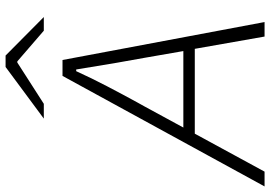

<svg xmlns="http://www.w3.org/2000/svg" viewBox="-201 -808 968 688"><g transform="rotate(-90 283.0 -464.0)"><path d="M355 -724H412L548 0H496L452 -250H148L12 0H-41ZM387 -928H428L566 -791H517L407 -886H403L255 -791H202ZM444 -291 420 -429Q404 -520 402 -530L378 -675H372Q347 -620 318 -564.5Q289 -509 260 -456L245 -429L170 -291Z"/></g></svg>

Font: Nebula Sans Light
Style: Regular
Weight: 300
Italic angle: -9°
Designer: Paul D. Hunt for Adobe (as Source Sans)
Foundry: Nebula Entertainment & Broadcasting LLC
Version: Version 1.010